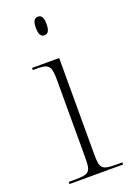

<svg xmlns="http://www.w3.org/2000/svg" viewBox="-143 -792 575 844"><g transform="rotate(-20 144.0 -369.5)"><path d="M150 -652C165 -652 175 -662 175 -696C175 -729 165 -739 150 -739C135 -739 125 -729 125 -696C125 -662 135 -652 150 -652ZM29 0H280V-10H254C184 -10 176 -18 176 -86V-536H49V-526H64C123 -526 134 -518 134 -448V-85C134 -18 126 -10 56 -10H29Z"/></g></svg>

Font: Noto Serif Display ExtraLight
Style: Regular
Weight: 200
Designer: Monotype Design Team
Foundry: Monotype Imaging Inc.
Version: Version 2.009